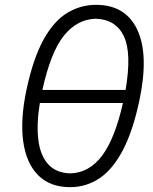

<svg xmlns="http://www.w3.org/2000/svg" viewBox="-20 -765 634 795"><path d="M270.5 10Q187.5 10 138.2 -39.2Q89 -88.5 76.2 -178.8Q63.5 -269 89.5 -392.5Q117.5 -523.5 160.2 -600.8Q203 -678 258.2 -711.5Q313.5 -745 377.5 -745Q500 -745 548.5 -641.8Q597 -538.5 557.5 -350.5Q530 -221 488 -141.8Q446 -62.5 391 -26.2Q336 10 270.5 10ZM375.5 -687.5Q299 -685 244.5 -617.2Q190 -549.5 155.5 -392.5H500Q526 -545.5 492.8 -615.2Q459.5 -685 375.5 -687.5ZM271 -47Q349.5 -49.5 402.8 -120.5Q456 -191.5 489 -338.5H145Q131 -253 138.5 -188Q146 -123 178.5 -86Q211 -49 271 -47Z"/></svg>

Font: Commissioner Flair Light
Style: Italic
Weight: 300
Italic angle: -12°
Designer: Kostas Bartsokas
Foundry: Kostas Bartsokas
Version: Version 1.000; ttfautohint (v1.8.3)